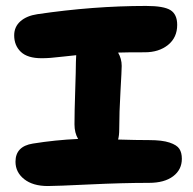

<svg xmlns="http://www.w3.org/2000/svg" viewBox="-20 -706 649 647"><path d="M141.1 -79.1Q90.8 -79.1 61.5 -102.3Q32.2 -125.5 32.2 -161.1Q32.2 -212.9 90.8 -222.2Q167 -234.4 243.2 -237.8Q231 -258.3 231 -287.1Q231 -328.1 233.4 -399.9Q235.8 -471.7 235.8 -497.1Q235.8 -502 236.3 -509.3Q236.8 -516.6 236.8 -520Q221.2 -518.6 193.8 -515.4Q166.5 -512.2 150.6 -511Q134.8 -509.8 120.1 -509.8Q72.8 -509.8 50.3 -531.2Q27.8 -552.7 27.8 -586.9Q27.8 -615.7 48.8 -634.3Q69.8 -652.8 106 -658.2Q294.4 -686 472.2 -686Q531.7 -686 554.4 -671.9Q577.1 -657.7 577.1 -622.1Q577.1 -579.6 546.4 -554.7Q515.6 -529.8 467.8 -529.8Q404.8 -529.8 377.9 -528.8Q390.1 -508.3 390.1 -483.9Q390.1 -470.7 386 -398.4Q381.8 -326.2 381.8 -271Q381.8 -249 377.9 -235.8Q439.5 -233.9 482.9 -233.9Q526.4 -233.9 551.3 -225.6Q576.2 -217.3 584.5 -204.3Q592.8 -191.4 592.8 -170.9Q592.8 -134.3 563.5 -112.1Q534.2 -89.8 481.9 -89.8Q394 -89.8 282 -84.5Q169.9 -79.1 141.1 -79.1Z"/></svg>

Font: Shantell Sans Irregular Bouncy
Style: Bold
Weight: 700
Designer: Stephen Nixon, Anya Danilova, Shantell Martin
Foundry: Arrow Type
Version: Version 1.006;[9816181b4]